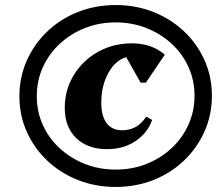

<svg xmlns="http://www.w3.org/2000/svg" viewBox="-20 -726 874 762"><path d="M439 16Q359 16 289.5 -11.5Q220 -39 168 -88Q116 -137 86.5 -202.5Q57 -268 57 -344Q57 -420 86.5 -486Q116 -552 168 -601.5Q220 -651 289.5 -678.5Q359 -706 439 -706Q519 -706 588.5 -678.5Q658 -651 710 -602Q762 -553 791.5 -487.5Q821 -422 821 -346Q821 -270 791.5 -204Q762 -138 710 -88.5Q658 -39 588.5 -11.5Q519 16 439 16ZM439 -53Q505 -53 561.5 -75.5Q618 -98 661 -138Q704 -178 728 -231.5Q752 -285 752 -346Q752 -407 728 -460Q704 -513 661 -552.5Q618 -592 561.5 -614.5Q505 -637 439 -637Q373 -637 316.5 -614.5Q260 -592 217 -552Q174 -512 150 -459Q126 -406 126 -344Q126 -283 150 -230Q174 -177 217 -137.5Q260 -98 316.5 -75.5Q373 -53 439 -53ZM405 -134Q328 -134 282.5 -178Q237 -222 237 -298Q237 -369 272.5 -427.5Q308 -486 368.5 -520Q429 -554 504 -554Q582 -554 634 -509L559 -398H538L481 -499Q438 -487 410 -436.5Q382 -386 382 -318Q382 -265 403.5 -237Q425 -209 464 -209Q526 -209 560 -263L584 -250Q565 -197 517 -165.5Q469 -134 405 -134Z"/></svg>

Font: Platypi ExtraBold
Style: Italic
Weight: 800
Italic angle: -13°
Designer: David Sargent
Foundry: Bolt Cutter Type
Version: Version 1.200; ttfautohint (v1.8.4.7-5d5b)